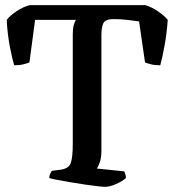

<svg xmlns="http://www.w3.org/2000/svg" viewBox="-20 -724 676 744"><path d="M386 0Q379 0 357.5 -2.5Q336 -5 308 -9Q280 -13 252 -18Q224 -23 202 -27Q180 -31 171 -34Q171 -43 174.5 -50.5Q178 -58 181 -62L212 -66Q246 -70 254 -91.5Q262 -113 262 -168V-592Q262 -614 266 -627.5Q270 -641 274 -647H116L94 -482Q87 -479 71.5 -475Q56 -471 35 -471Q28 -493 18.5 -541.5Q9 -590 6 -647Q19 -664 45 -681Q71 -698 95 -704H543Q568 -697 593 -679.5Q618 -662 630 -647Q626 -591 617 -543.5Q608 -496 601 -471Q580 -471 564.5 -475Q549 -479 542 -482L519 -641Q505 -643 477 -646.5Q449 -650 420 -650Q388 -650 380.5 -634Q373 -618 373 -589V-140Q373 -114 367 -96Q361 -78 355 -71L461 -60Q463 -57 465.5 -50Q468 -43 468 -34Q453 -21 429 -10.5Q405 0 386 0Z"/></svg>

Font: Texturina 72pt SemiBold
Style: Regular
Weight: 600
Designer: Guillermo Torres Carreño
Foundry: Omnibus-Type
Version: Version 1.002; ttfautohint (v1.8.3)